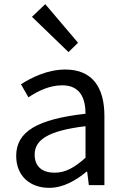

<svg xmlns="http://www.w3.org/2000/svg" viewBox="-20 -892 604 925"><path d="M217 13C284 13 345 -22 397 -65H400L408 0H483V-334C483 -468 427 -557 295 -557C208 -557 131 -518 81 -486L117 -423C160 -452 217 -481 280 -481C369 -481 392 -414 392 -344C161 -318 58 -259 58 -141C58 -43 126 13 217 13ZM243 -60C189 -60 147 -85 147 -147C147 -217 209 -262 392 -284V-132C339 -85 296 -60 243 -60ZM310 -641 356 -686 198 -872 134 -811Z"/></svg>

Font: Noto Sans Mono CJK SC Regular
Style: Regular
Weight: 400
Designer: Ryoko NISHIZUKA (kana & ideographs); Paul D. Hunt (Latin, Greek & Cyrillic); Wenlong ZHANG (bopomofo); Sandoll Communica
Foundry: Adobe Systems Incorporated
Version: Version 1.005;PS 1.005;hotconv 1.0.96;makeotf.lib2.5.65012